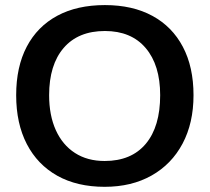

<svg xmlns="http://www.w3.org/2000/svg" viewBox="-20 -718 818 748"><path d="M733.9 -347.2Q733.9 -238.8 691.2 -158.4Q648.4 -78.1 570.6 -34.2Q492.7 9.8 387.7 9.8Q280.3 9.8 203.1 -33.4Q126 -76.7 84.5 -156.7Q43 -236.8 43 -347.2Q43 -457.5 84.2 -536.1Q125.5 -614.7 202.9 -656.5Q280.3 -698.2 388.7 -698.2Q496.6 -698.2 573.7 -656.2Q650.9 -614.3 692.4 -535.6Q733.9 -457 733.9 -347.2ZM604 -347.2Q604 -464.4 547.6 -530.8Q491.2 -597.2 388.7 -597.2Q284.7 -597.2 228 -531.2Q171.4 -465.3 171.4 -347.2Q171.4 -268.6 197.5 -210.9Q223.6 -153.3 272 -122.1Q320.3 -90.8 387.7 -90.8Q491.7 -90.8 547.9 -157.7Q604 -224.6 604 -347.2Z"/></svg>

Font: Arimo SemiBold
Style: Regular
Weight: 600
Designer: Steve Matteson
Foundry: Monotype Imaging Inc.
Version: Version 1.33